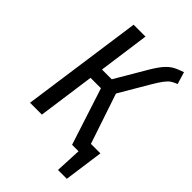

<svg xmlns="http://www.w3.org/2000/svg" viewBox="-251 -791 1030 1030"><g transform="rotate(45 264.0 -275.5)"><path d="M426 -75H498L467 149H400L407 0H358L253 -324H174L129 0H39L136 -689H226L186 -399H260L361 -571Q388 -617 408.5 -640.5Q429 -664 450 -676Q471 -688 507 -700L528 -631Q507 -623 493.5 -614Q480 -605 464.5 -584.5Q449 -564 425 -523L330 -361Z"/></g></svg>

Font: Fira Sans Extra Condensed
Style: Italic
Weight: 400
Width: 3
Italic angle: -8°
Designer: Carrois Corporate & Edenspiekermann AG
Foundry: Carrois Corporate GbR & Edenspiekermann AG
Version: Version 4.203